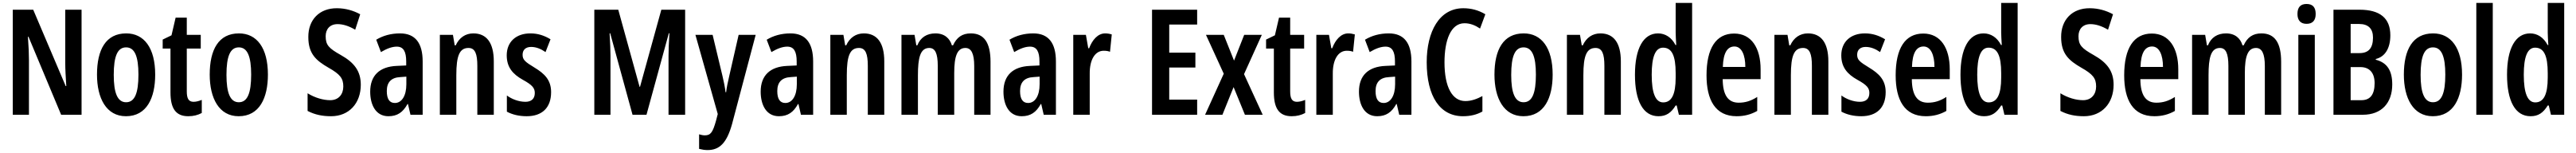

<svg xmlns="http://www.w3.org/2000/svg" viewBox="-20 -780 17527 1040"><path d="M535 0V-714H424V-350C424 -310 427 -259 431 -195H427L206 -714H67V0H177V-371C177 -412 175 -465 170 -530H174L396 0Z M1036 -273C1036 -455 960 -553 839 -553C700 -553 640 -442 640 -273C640 -113 703 10 837 10C979 10 1036 -115 1036 -273ZM754 -271C754 -397 779 -458 838 -458C897 -458 922 -396 922 -273C922 -147 897 -85 838 -85C779 -85 754 -149 754 -271Z M1297 -88C1263 -88 1251 -111 1251 -159V-450H1346V-543H1251V-660H1175L1147 -540L1087 -511V-450H1140V-152C1140 -43 1176 10 1261 10C1297 10 1327 2 1353 -12V-101C1334 -93 1314 -88 1297 -88Z M1803 -273C1803 -455 1727 -553 1606 -553C1467 -553 1407 -442 1407 -273C1407 -113 1470 10 1604 10C1746 10 1803 -115 1803 -273ZM1521 -271C1521 -397 1546 -458 1605 -458C1664 -458 1689 -396 1689 -273C1689 -147 1664 -85 1605 -85C1546 -85 1521 -149 1521 -271Z M2435 -204C2435 -297 2390 -355 2299 -406C2217 -452 2196 -474 2196 -534C2196 -582 2225 -616 2277 -616C2313 -616 2353 -604 2397 -578L2431 -683C2385 -708 2331 -724 2273 -724C2153 -725 2077 -645 2078 -528C2078 -415 2130 -369 2215 -320C2295 -275 2316 -247 2316 -192C2316 -140 2285 -99 2227 -99C2180 -99 2123 -115 2073 -146V-26C2123 0 2174 10 2233 10C2355 10 2435 -78 2435 -204Z M2702 -553C2641 -553 2586 -538 2540 -510L2572 -426C2614 -451 2649 -463 2680 -463C2725 -463 2744 -430 2744 -362V-335L2679 -332C2564 -327 2499 -268 2499 -157C2499 -70 2535 10 2623 10C2684 10 2722 -17 2753 -73H2756L2773 0H2856V-362C2856 -487 2806 -553 2702 -553ZM2704 -256 2745 -259V-207C2745 -128 2713 -80 2667 -80C2631 -80 2612 -106 2612 -161C2612 -221 2642 -253 2704 -256Z M3201 -553C3147 -553 3105 -524 3081 -472H3074L3062 -543H2973V0H3085V-269C3085 -402 3107 -454 3168 -454C3213 -454 3228 -413 3228 -333V0H3340V-363C3340 -489 3291 -553 3201 -553Z M3730 -154C3730 -237 3684 -280 3618 -320C3552 -360 3536 -374 3536 -408C3536 -441 3557 -461 3594 -461C3629 -461 3662 -447 3692 -426L3726 -513C3683 -539 3639 -553 3589 -553C3491 -553 3428 -495 3428 -404C3428 -323 3469 -276 3537 -238C3603 -202 3619 -181 3619 -148C3619 -109 3596 -88 3555 -88C3509 -88 3461 -107 3429 -131V-21C3466 -1 3512 10 3564 10C3668 10 3730 -47 3730 -154Z M4284 0H4379L4531 -554H4535C4531 -489 4529 -440 4529 -402V0H4642V-714H4480L4335 -190H4332L4187 -714H4024V0H4134V-402C4134 -436 4132 -488 4128 -554H4132Z M4712 -543 4864 -5 4852 41C4830 119 4816 140 4776 140C4764 140 4750 137 4737 133V232C4757 237 4775 240 4795 240C4878 240 4926 189 4961 64L5122 -543H5006L4942 -263C4932 -219 4924 -184 4921 -153H4917C4913 -187 4905 -227 4896 -264L4829 -543Z M5359 -553C5298 -553 5243 -538 5197 -510L5229 -426C5271 -451 5306 -463 5337 -463C5382 -463 5401 -430 5401 -362V-335L5336 -332C5221 -327 5156 -268 5156 -157C5156 -70 5192 10 5280 10C5341 10 5379 -17 5410 -73H5413L5430 0H5513V-362C5513 -487 5463 -553 5359 -553ZM5361 -256 5402 -259V-207C5402 -128 5370 -80 5324 -80C5288 -80 5269 -106 5269 -161C5269 -221 5299 -253 5361 -256Z M5858 -553C5804 -553 5762 -524 5738 -472H5731L5719 -543H5630V0H5742V-269C5742 -402 5764 -454 5825 -454C5870 -454 5885 -413 5885 -333V0H5997V-363C5997 -489 5948 -553 5858 -553Z M6586 -553C6527 -553 6490 -526 6465 -472H6457C6443 -519 6407 -553 6345 -553C6286 -553 6243 -525 6222 -472H6215L6203 -543H6114V0H6226V-269C6226 -385 6241 -454 6303 -454C6343 -454 6361 -418 6361 -332V0H6473V-284C6473 -397 6493 -454 6549 -454C6589 -454 6609 -416 6609 -331V0H6720V-360C6720 -490 6676 -553 6586 -553Z M7011 -553C6950 -553 6895 -538 6849 -510L6881 -426C6923 -451 6958 -463 6989 -463C7034 -463 7053 -430 7053 -362V-335L6988 -332C6873 -327 6808 -268 6808 -157C6808 -70 6844 10 6932 10C6993 10 7031 -17 7062 -73H7065L7082 0H7165V-362C7165 -487 7115 -553 7011 -553ZM7013 -256 7054 -259V-207C7054 -128 7022 -80 6976 -80C6940 -80 6921 -106 6921 -161C6921 -221 6951 -253 7013 -256Z M7500 -553C7450 -553 7412 -508 7391 -452H7385L7369 -543H7283V0H7395V-279C7394 -372 7430 -435 7490 -435C7507 -435 7521 -433 7533 -428L7545 -546C7528 -551 7514 -553 7500 -553Z M8126 0V-103H7936V-321H8114V-422H7936V-613H8126V-714H7819V0Z M8307 -279 8180 0H8298L8374 -188L8451 0H8572L8445 -276L8566 -543H8446L8377 -368L8307 -543H8186Z M8805 -88C8771 -88 8759 -111 8759 -159V-450H8854V-543H8759V-660H8683L8655 -540L8595 -511V-450H8648V-152C8648 -43 8684 10 8769 10C8805 10 8835 2 8861 -12V-101C8842 -93 8822 -88 8805 -88Z M9154 -553C9104 -553 9066 -508 9045 -452H9039L9023 -543H8937V0H9049V-279C9048 -372 9084 -435 9144 -435C9161 -435 9175 -433 9187 -428L9199 -546C9182 -551 9168 -553 9154 -553Z M9430 -553C9369 -553 9314 -538 9268 -510L9300 -426C9342 -451 9377 -463 9408 -463C9453 -463 9472 -430 9472 -362V-335L9407 -332C9292 -327 9227 -268 9227 -157C9227 -70 9263 10 9351 10C9412 10 9450 -17 9481 -73H9484L9501 0H9584V-362C9584 -487 9534 -553 9430 -553ZM9432 -256 9473 -259V-207C9473 -128 9441 -80 9395 -80C9359 -80 9340 -106 9340 -161C9340 -221 9370 -253 9432 -256Z M9945 -622C9984 -622 10018 -608 10051 -586L10087 -683C10040 -711 9991 -724 9937 -724C9774 -724 9688 -566 9688 -357C9688 -124 9779 10 9935 10C9986 10 10030 -1 10067 -22V-127C10031 -108 9993 -93 9951 -93C9862 -93 9809 -188 9809 -356C9809 -505 9851 -622 9945 -622Z M10545 -273C10545 -455 10469 -553 10348 -553C10209 -553 10149 -442 10149 -273C10149 -113 10212 10 10346 10C10488 10 10545 -115 10545 -273ZM10263 -271C10263 -397 10288 -458 10347 -458C10406 -458 10431 -396 10431 -273C10431 -147 10406 -85 10347 -85C10288 -85 10263 -149 10263 -271Z M10870 -553C10816 -553 10774 -524 10750 -472H10743L10731 -543H10642V0H10754V-269C10754 -402 10776 -454 10837 -454C10882 -454 10897 -413 10897 -333V0H11009V-363C11009 -489 10960 -553 10870 -553Z M11265 10C11318 10 11351 -13 11382 -63H11389L11404 0H11494V-760H11382V-559C11382 -538 11384 -511 11386 -474H11381C11354 -526 11311 -553 11262 -553C11162 -553 11105 -450 11105 -272C11105 -93 11161 10 11265 10ZM11297 -84C11245 -84 11219 -147 11219 -272C11219 -392 11243 -456 11296 -456C11356 -456 11382 -402 11382 -283V-252C11382 -137 11354 -84 11297 -84Z M11780 -552C11656 -552 11592 -451 11592 -268C11592 -102 11651 10 11797 10C11849 10 11895 -2 11937 -26V-121C11893 -93 11855 -82 11811 -82C11738 -82 11703 -134 11702 -242H11960V-309C11960 -453 11898 -552 11780 -552ZM11782 -464C11831 -464 11856 -406 11856 -325H11703C11706 -422 11734 -464 11782 -464Z M12282 -553C12228 -553 12186 -524 12162 -472H12155L12143 -543H12054V0H12166V-269C12166 -402 12188 -454 12249 -454C12294 -454 12309 -413 12309 -333V0H12421V-363C12421 -489 12372 -553 12282 -553Z M12811 -154C12811 -237 12765 -280 12699 -320C12633 -360 12617 -374 12617 -408C12617 -441 12638 -461 12675 -461C12710 -461 12743 -447 12773 -426L12807 -513C12764 -539 12720 -553 12670 -553C12572 -553 12509 -495 12509 -404C12509 -323 12550 -276 12618 -238C12684 -202 12700 -181 12700 -148C12700 -109 12677 -88 12636 -88C12590 -88 12542 -107 12510 -131V-21C12547 -1 12593 10 12645 10C12749 10 12811 -47 12811 -154Z M13067 -552C12943 -552 12879 -451 12879 -268C12879 -102 12938 10 13084 10C13136 10 13182 -2 13224 -26V-121C13180 -93 13142 -82 13098 -82C13025 -82 12990 -134 12989 -242H13247V-309C13247 -453 13185 -552 13067 -552ZM13069 -464C13118 -464 13143 -406 13143 -325H12990C12993 -422 13021 -464 13069 -464Z M13480 10C13533 10 13566 -13 13597 -63H13604L13619 0H13709V-760H13597V-559C13597 -538 13599 -511 13601 -474H13596C13569 -526 13526 -553 13477 -553C13377 -553 13320 -450 13320 -272C13320 -93 13376 10 13480 10ZM13512 -84C13460 -84 13434 -147 13434 -272C13434 -392 13458 -456 13511 -456C13571 -456 13597 -402 13597 -283V-252C13597 -137 13569 -84 13512 -84Z M14362 -204C14362 -297 14317 -355 14226 -406C14144 -452 14123 -474 14123 -534C14123 -582 14152 -616 14204 -616C14240 -616 14280 -604 14324 -578L14358 -683C14312 -708 14258 -724 14200 -724C14080 -725 14004 -645 14005 -528C14005 -415 14057 -369 14142 -320C14222 -275 14243 -247 14243 -192C14243 -140 14212 -99 14154 -99C14107 -99 14050 -115 14000 -146V-26C14050 0 14101 10 14160 10C14282 10 14362 -78 14362 -204Z M14622 -552C14498 -552 14434 -451 14434 -268C14434 -102 14493 10 14639 10C14691 10 14737 -2 14779 -26V-121C14735 -93 14697 -82 14653 -82C14580 -82 14545 -134 14544 -242H14802V-309C14802 -453 14740 -552 14622 -552ZM14624 -464C14673 -464 14698 -406 14698 -325H14545C14548 -422 14576 -464 14624 -464Z M15368 -553C15309 -553 15272 -526 15247 -472H15239C15225 -519 15189 -553 15127 -553C15068 -553 15025 -525 15004 -472H14997L14985 -543H14896V0H15008V-269C15008 -385 15023 -454 15085 -454C15125 -454 15143 -418 15143 -332V0H15255V-284C15255 -397 15275 -454 15331 -454C15371 -454 15391 -416 15391 -331V0H15502V-360C15502 -490 15458 -553 15368 -553Z M15675 -753C15633 -753 15613 -730 15613 -685C15613 -641 15635 -618 15675 -618C15716 -618 15737 -641 15737 -685C15737 -729 15718 -753 15675 -753ZM15731 -543H15619V0H15731Z M16035 -714H15858V0H16058C16185 0 16258 -80 16258 -206C16258 -299 16224 -354 16146 -374V-379C16209 -394 16245 -452 16245 -540C16245 -657 16174 -714 16035 -714ZM16035 -419H15975V-617H16033C16095 -617 16127 -585 16127 -525C16127 -454 16098 -419 16035 -419ZM15975 -324H16041C16103 -324 16138 -285 16138 -215C16138 -137 16108 -99 16048 -99H15975Z M16733 -273C16733 -455 16657 -553 16536 -553C16397 -553 16337 -442 16337 -273C16337 -113 16400 10 16534 10C16676 10 16733 -115 16733 -273ZM16451 -271C16451 -397 16476 -458 16535 -458C16594 -458 16619 -396 16619 -273C16619 -147 16594 -85 16535 -85C16476 -85 16451 -149 16451 -271Z M16942 0V-760H16830V0Z M17199 10C17252 10 17285 -13 17316 -63H17323L17338 0H17428V-760H17316V-559C17316 -538 17318 -511 17320 -474H17315C17288 -526 17245 -553 17196 -553C17096 -553 17039 -450 17039 -272C17039 -93 17095 10 17199 10ZM17231 -84C17179 -84 17153 -147 17153 -272C17153 -392 17177 -456 17230 -456C17290 -456 17316 -402 17316 -283V-252C17316 -137 17288 -84 17231 -84Z"/></svg>

Font: Noto Sans Myanmar ExtraCondensed SemiBold
Style: Regular
Weight: 600
Width: 2
Designer: Monotype Design Team
Foundry: Monotype Imaging Inc.
Version: Version 2.107